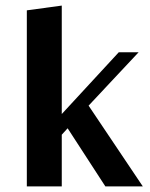

<svg xmlns="http://www.w3.org/2000/svg" viewBox="-20 -667 536 687"><path d="M357 0 222 -208 201 -185V0H76V-630L201 -647V-259L405 -480H476L297 -289L491 0Z"/></svg>

Font: Arya
Style: Bold
Weight: 700
Designer: Eduardo Rodriguez Tunni, Modular Infotech
Foundry: Eduardo Rodriguez Tunni, Modular Infotech
Version: Version 1.002